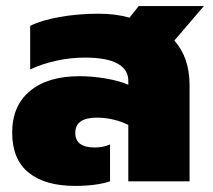

<svg xmlns="http://www.w3.org/2000/svg" viewBox="-20 -595 699 630"><path d="M20 -160Q20 -248 78.5 -296.5Q137 -345 241 -345Q282 -345 326.5 -337.5Q371 -330 401 -317V-330Q401 -367 365.5 -386.5Q330 -406 259 -406Q210 -406 163.5 -395.5Q117 -385 79 -367V-510Q114 -528 174.5 -539Q235 -550 303 -550Q360 -550 405 -537L435 -575H649L552 -462Q602 -406 602 -316V0H401V-185Q380 -196 352.5 -202.5Q325 -209 298 -209Q227 -209 227 -159Q227 -111 291 -111Q318 -111 341 -121V0Q296 15 226 15Q128 15 74 -28.5Q20 -72 20 -160Z"/></svg>

Font: Prompt ExtraBold
Style: Regular
Weight: 800
Designer: Katatrad Team
Foundry: CadsonDemak
Version: Version 1.001